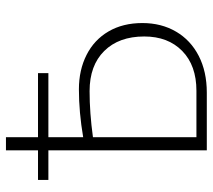

<svg xmlns="http://www.w3.org/2000/svg" viewBox="-54 -644 698 629"><g transform="rotate(-90 294.5 -329.0)"><path d="M534 -211Q534 -149 506 -101Q478 -53 426.5 -26.5Q375 0 306 0H117V-519H20V-553H117V-658H160V-553H370V-519H160V-405Q242 -419 317 -419Q380 -419 429.5 -394Q479 -369 506.5 -322Q534 -275 534 -211ZM490 -205Q490 -288 442.5 -336Q395 -384 311 -384Q240 -384 160 -373V-34H312Q395 -34 442.5 -80.5Q490 -127 490 -205Z"/></g></svg>

Font: Ysabeau Infant Light
Style: Regular
Weight: 300
Designer: Christian Thalmann (Catharsis Fonts)
Version: Version 0.003